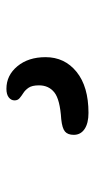

<svg xmlns="http://www.w3.org/2000/svg" viewBox="135 -218 302 613"><g transform="rotate(-90 286.5 88.0)"><path d="M232 219Q199 219 180.5 206.5Q162 194 162 172Q162 153 172.5 144Q183 135 212 132Q275 128 297.5 110Q320 92 320 61Q320 39 312.5 28Q305 17 295.5 11Q286 5 279 -1Q272 -7 272 -17Q272 -28 281.5 -35.5Q291 -43 309 -43Q352 -43 381 -8Q410 27 410 82Q410 143 363 181Q316 219 232 219Z"/></g></svg>

Font: Shantell Sans
Style: Regular
Weight: 400
Designer: Stephen Nixon, Anya Danilova, Shantell Martin
Foundry: Arrow Type
Version: Version 1.008;[ac192a2d6]